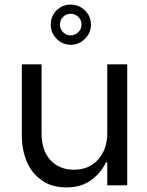

<svg xmlns="http://www.w3.org/2000/svg" viewBox="-20 -807 642 836"><path d="M75 -527H161V-228Q161 -151 200 -109.5Q239 -68 302 -68Q368 -68 407.5 -112.5Q447 -157 447 -228V-527H534V0H447V-100H441Q420 -54 376.5 -22.5Q333 9 270 9Q204 9 160 -23Q116 -55 95.5 -106Q75 -157 75 -217ZM226 -762Q252 -787 288 -787Q324 -787 350 -761.5Q376 -736 376 -700Q376 -664 350 -638Q324 -612 288 -612Q252 -612 226.5 -638Q201 -664 201 -700Q201 -736 226 -762ZM241 -700Q241 -681 254.5 -667Q268 -653 288 -653Q307 -653 321 -667Q335 -681 335 -700Q335 -720 321 -733.5Q307 -747 288 -747Q268 -747 254.5 -733.5Q241 -720 241 -700Z"/></svg>

Font: Lopes Sans
Style: Regular
Weight: 400
Designer: Gabriel Lam, Diego Maldonado
Foundry: TypeRant, Foresti Design
Version: Version 4.000